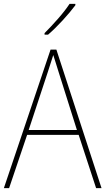

<svg xmlns="http://www.w3.org/2000/svg" viewBox="-20 -971 544 991"><path d="M476 0 386 -275H120L27 0H0L241 -715H271L504 0ZM282 -601Q276 -621 269.5 -641Q263 -661 255 -687Q248 -665 241 -643.5Q234 -622 227 -600L128 -300H377ZM369 -944Q343 -909 303.5 -866Q264 -823 228 -792H210V-800Q244 -834 280 -875Q316 -916 339 -951H369Z"/></svg>

Font: Noto Sans Myanmar SemiCondensed Thin
Style: Regular
Weight: 100
Width: 4
Designer: Monotype Design Team
Foundry: Monotype Imaging Inc.
Version: Version 2.107; ttfautohint (v1.8.4.7-5d5b)